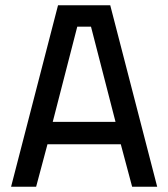

<svg xmlns="http://www.w3.org/2000/svg" viewBox="-20 -708 638 728"><path d="M438 -161H160L117 0H22L200 -688H398L576 0H481ZM180 -246H418L325 -607H273Z"/></svg>

Font: Cairo SemiBold
Style: Regular
Weight: 600
Designer: Mohamed Gaber, the designers of Titillium
Foundry: Kief Type Foundry
Version: Version 2.009; ttfautohint (v1.5.33-1714) -l 8 -r 50 -G 200 